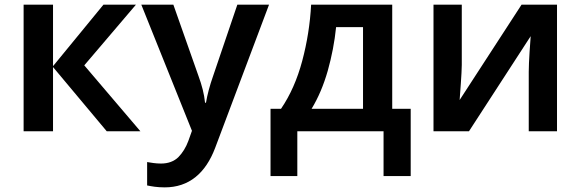

<svg xmlns="http://www.w3.org/2000/svg" viewBox="-20 -562 2486 822"><path d="M207 -278.8V-542H81.1V0H207V-274.9L437 0H581.1L340.8 -282.2L562 -542H422.9Z M801.8 -2 786.1 42C775.9 69.3 761.7 92.3 743.7 110.8C725.1 128.9 700.2 138.2 668.9 138.2C646 138.2 625 134.3 609.9 131.8V231.9C628.9 235.8 651.9 240.2 685.1 240.2C789.1 240.2 859.9 179.7 900.9 71.8L1131.8 -542H996.1L892.1 -235.8C878.4 -197.3 867.2 -155.3 861.8 -122.1H857.9C854 -160.6 844.2 -197.3 830.1 -235.8L722.2 -542H585Z M1312 -542C1307.6 -460 1294.9 -379.9 1273.9 -301.3C1252.9 -222.7 1222.7 -154.3 1183.1 -96.2H1138.2V191.9H1252.9V0H1622.1V191.9H1738.3V-96.2H1659.2V-542ZM1534.2 -445.8V-96.2H1314C1342.8 -143.6 1365.7 -197.8 1383.3 -259.3C1400.4 -320.3 1412.6 -382.8 1418.9 -445.8Z M1957 -542H1835.9V0H1987.8L2252 -407.2C2250 -380.9 2243.7 -297.4 2243.7 -254.9V0H2364.7V-542H2212.9L1947.8 -133.8C1949.2 -154.8 1957 -250 1957 -284.2Z"/></svg>

Font: Noto Reveo Sans
Style: Regular
Weight: 600
Designer: Monotype Design Team
Foundry: Monotype Imaging Inc.
Version: Version 2.007